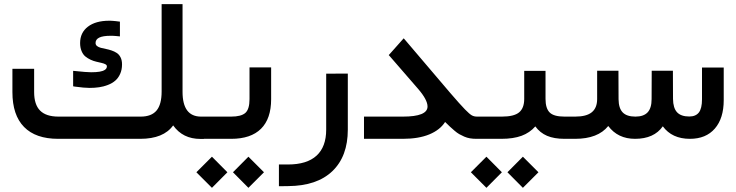

<svg xmlns="http://www.w3.org/2000/svg" viewBox="-20 -671 3557 928"><path d="M964.4 0.5H948.7Q863.3 0.5 816.9 -64.9Q770.5 0 657.7 0H261.2Q152.3 0 96.2 -57.4Q40 -114.7 40 -225.6V-328.6V-338.4H49.8H135.3H145V-328.6V-226.1Q145 -165.5 173.8 -136.5Q202.6 -107.4 262.7 -107.4H660.2Q711.9 -107.4 736.6 -136.7Q761.2 -166 761.2 -228.5V-641.1V-650.9H771H852.5H862.3V-641.1V-227.1Q862.3 -107.4 951.7 -107.4H964.4Q976.6 -107.4 976.6 -56.6V-51.3Q976.6 0.5 964.4 0.5ZM420.4 -321.8Q444.8 -321.8 461.2 -324.5Q477.5 -327.1 487.1 -333.5Q496.6 -339.8 496.6 -350.6Q496.6 -356.4 489.5 -360.4Q482.4 -364.3 470.9 -366.9Q459.5 -369.6 445.6 -372.8Q431.6 -376 418 -382.3Q404.3 -388.7 392.8 -397.9Q381.3 -407.2 374.3 -424.1Q367.2 -440.9 367.2 -462.9Q367.2 -513.2 404.8 -542Q442.4 -570.8 507.8 -570.8Q513.2 -570.8 518.6 -570.6Q523.9 -570.3 529.3 -569.8Q534.7 -569.3 540 -568.8Q545.4 -568.4 551.3 -567.4L559.6 -566.4V-557.6V-505.9V-495.1L548.8 -496.1Q545.4 -496.6 542 -496.8Q538.6 -497.1 534.9 -497.3Q531.2 -497.6 527.8 -497.8Q524.4 -498 520.8 -498Q517.1 -498 513.7 -498Q441.9 -498 441.9 -463.4Q441.9 -454.1 449 -448.5Q456.1 -442.9 467.3 -439.9Q478.5 -437 492.2 -434.3Q505.9 -431.6 519.5 -427Q533.2 -422.4 544.4 -415Q555.7 -407.7 562.7 -393.8Q569.8 -379.9 569.8 -359.9Q569.8 -334 560.8 -314Q551.8 -293.9 537.1 -281.2Q522.5 -268.6 501.7 -260.5Q481 -252.4 459.2 -249.3Q437.5 -246.1 413.1 -246.1Q387.7 -246.1 341.8 -252.4L333.5 -253.9V-262.2V-317.9V-328.6L344.2 -327.6Q398.4 -321.8 420.4 -321.8Z M1106 161.6 1180.7 86.4 1255.9 161.6 1180.7 236.8ZM929.2 161.6 1004.4 86.4 1079.1 161.6 1004.4 236.8ZM958.5 -107.4H1097.2Q1145.5 -107.4 1165.8 -125.2Q1186 -143.1 1186 -191.9V-335.4V-345.2H1195.8H1280.8H1290.5V-335.4V-191.4Q1290.5 -97.2 1241.5 -48.6Q1192.4 0 1097.7 0H958.5Q946.3 0 946.3 -51.8V-57.1Q946.3 -107.4 958.5 -107.4Z M1372.1 124Q1463.4 124 1510 81.3Q1556.6 38.6 1556.6 -44.4V-305.2V-314.9H1566.4L1651.4 -315.4H1661.1V-305.7V-44.4Q1661.1 84.5 1586.7 156Q1512.2 227.5 1373 228.5L1337.9 229H1328.1V219.2V133.8V124H1337.9Z M2290.5 0H2282.7Q2266.1 0 2251.7 -2.4Q2237.3 -4.9 2223.9 -10.7Q2210.4 -16.6 2199.7 -22.7Q2189 -28.8 2176.3 -39.8Q2163.6 -50.8 2154.5 -59.1Q2145.5 -67.4 2131.3 -81.5Q2106.9 -43 2055.2 -21.5Q2003.4 0 1926.8 0H1749H1739.3V-9.8V-97.7V-107.4H1749H1927.2Q2046.4 -107.4 2046.4 -156.2Q2046.4 -188.5 2001.5 -240.7L1864.7 -398.4L1858.9 -404.8L1864.7 -411.1L1923.8 -477.5L1931.2 -485.8L1938.5 -477.5L2156.2 -221.7Q2204.6 -165.5 2227.3 -142.3Q2250 -119.1 2260.7 -113.3Q2271.5 -107.4 2286.1 -107.4H2290.5Q2302.7 -107.4 2302.7 -57.1V-51.8Q2302.7 0 2290.5 0Z M2432.6 161.6 2507.3 86.4 2582.5 161.6 2507.3 236.8ZM2255.9 161.6 2331.1 86.4 2405.8 161.6 2331.1 236.8ZM2718.8 0H2708.5Q2658.2 0 2624 -14.6Q2589.8 -29.3 2567.4 -60.1Q2540.5 -29.3 2500.7 -14.6Q2460.9 0 2403.3 0H2285.6Q2273.4 0 2273.4 -51.8V-57.1Q2273.4 -107.4 2285.6 -107.4H2405.8Q2464.4 -107.4 2489 -127.9Q2513.7 -148.4 2513.7 -192.9V-318.8V-328.6H2523.4H2606.9H2616.7V-318.8V-192.9Q2616.7 -147.5 2636.7 -127.4Q2656.7 -107.4 2708 -107.4H2718.8Q2731 -107.4 2731 -57.1V-51.8Q2731 0 2718.8 0Z M2713.9 -107.4H2760.3Q2814.5 -107.4 2840.3 -128.4Q2866.2 -149.4 2866.2 -192.4V-319.3V-329.1H2876H2959.5H2969.2V-319.3L2969.7 -191.4Q2970.2 -147.9 2989.7 -127.7Q3009.3 -107.4 3051.3 -107.4Q3090.8 -107.4 3110.1 -127.9Q3129.4 -148.4 3129.4 -191.9L3129.9 -319.3V-329.1H3139.6H3222.7H3232.4V-319.3L3232.9 -192.9Q3233.4 -148.9 3252.4 -128.4Q3271.5 -107.9 3311.5 -107.9Q3342.8 -107.9 3357.9 -127.4Q3373 -147 3373 -190.9V-335V-344.7H3382.8H3468.3H3478V-335V-187Q3478 -99.1 3435.1 -49.6Q3392.1 0 3314.5 0Q3228 0 3183.6 -60.5Q3141.1 0 3049.3 0Q2966.3 0 2919.9 -62Q2870.1 0 2759.8 0H2713.9Q2701.7 0 2701.7 -51.8V-57.1Q2701.7 -107.4 2713.9 -107.4Z"/></svg>

Font: Shabnam Medium WOL
Style: Medium-WOL
Weight: 500
Foundry: DejaVu fonts team - Redesigned by Saber Rastikerdar - Based on Vazir font
Version: Version 5.0.0